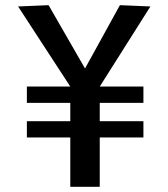

<svg xmlns="http://www.w3.org/2000/svg" viewBox="-20 -723 651 743"><path d="M84 -325V-388H252L50 -698L168 -703L309 -458L444 -703L562 -698L366 -388H535V-325H366V-254H535V-191H366V0H252V-191H84V-254H252V-325Z"/></svg>

Font: Georama Medium
Style: Regular
Weight: 500
Designer: Jean-Baptiste Levee
Foundry: Production Type
Version: Version 1.000